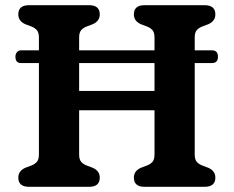

<svg xmlns="http://www.w3.org/2000/svg" viewBox="-20 -720 900 740"><path d="M285 -124Q285 -104.5 293.8 -95.2Q302.5 -86 317 -81L337 -73.5Q364.5 -61.5 364.5 -35.5Q364.5 0 323.5 0H92Q50.5 0 50.5 -35.5Q50.5 -61.5 78 -73.5L98 -81Q112.5 -86 121.2 -95.2Q130 -104.5 130 -124V-477H60.5Q39.5 -477 39.5 -501.5Q39.5 -512 45.5 -519Q51.5 -526 61 -526H130V-576Q130 -595.5 121.2 -604.8Q112.5 -614 98 -619L78 -626.5Q50.5 -638.5 50.5 -664.5Q50.5 -700 92 -700H323.5Q364.5 -700 364.5 -664.5Q364.5 -638.5 337 -626.5L317 -619Q302.5 -614 293.8 -604.8Q285 -595.5 285 -576V-526H575.5V-576Q575.5 -595.5 566.8 -604.8Q558 -614 543.5 -619L523.5 -626.5Q496 -638.5 496 -664.5Q496 -700 537 -700H768.5Q810 -700 810 -664.5Q810 -638.5 782.5 -626.5L762.5 -619Q748 -614 739.2 -604.8Q730.5 -595.5 730.5 -576V-526H797Q820 -526 820 -501.5Q820 -477 797 -477H730.5V-124Q730.5 -104.5 739.2 -95.2Q748 -86 762.5 -81L782.5 -73.5Q810 -61.5 810 -35.5Q810 0 768.5 0H537Q496 0 496 -35.5Q496 -61.5 523.5 -73.5L543.5 -81Q558 -86 566.8 -95.2Q575.5 -104.5 575.5 -124V-295H285ZM285 -369.5H575.5V-477H285Z"/></svg>

Font: Fraunces 9pt S100 SemiBold
Style: Regular
Weight: 600
Version: Version 1.000; ttfautohint (v1.8.3)